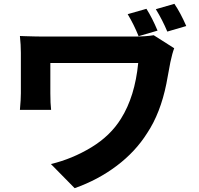

<svg xmlns="http://www.w3.org/2000/svg" viewBox="-20 -890 1040 1003"><path d="M803 -730 704 -701Q680 -761 647 -816L745 -844Q775 -797 803 -730ZM953 -754 854 -725Q829 -785 794 -842L891 -870Q923 -823 953 -754ZM870 -565 849 -452Q818 -299 749 -195Q688 -98 590 -24Q492 50 370 93L246 -33Q358 -60 457.5 -120.5Q557 -181 612 -270Q685 -386 702 -561H517H433H354H287H243V-468V-434V-403Q243 -349 247 -316H84Q89 -371 89 -403V-614Q89 -655 84 -702L111 -701Q171 -699 211 -699H390H477H562H633H679Q742 -699 783 -706L890 -638Q880 -612 870 -565Z"/></svg>

Font: Merged Yaku Han JP ExtraBold
Style: Regular
Weight: 800
Designer: Ryoko NISHIZUKA 西塚涼子 (kana, bopomofo & ideographs); Paul D. Hunt (Latin, Greek & Cyrillic); Sandoll Communications 산돌커뮤니
Foundry: Adobe
Version: Version 2.004